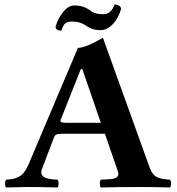

<svg xmlns="http://www.w3.org/2000/svg" viewBox="-20 -825 780 847"><path d="M272.9 -283.2H424.8L343.3 -520H336.4L247.6 -296.4Q244.6 -289.1 250.5 -286.1Q256.3 -283.2 272.9 -283.2ZM165 -79.1Q162.1 -71.8 161.9 -65.4Q161.6 -59.1 164.1 -54.7Q166.5 -50.3 169.9 -46.9Q173.3 -43.5 179.7 -41L191.4 -37.1Q196.3 -35.6 205.1 -34.7Q213.9 -33.7 219.2 -33.2Q224.6 -32.7 233.9 -32.2Q238.3 -27.8 238.3 -15.1Q238.3 -2.4 233.9 2Q159.7 0 101.1 0Q81.1 0 6.8 2Q2.4 -2.4 2.4 -15.1Q2.4 -27.8 6.8 -32.2Q26.4 -33.7 37.6 -35.9Q48.8 -38.1 62.5 -44.9Q76.2 -51.8 86.7 -65.7Q97.2 -79.6 106.9 -102.1L323.7 -613.8Q357.4 -613.8 434.1 -658.2L640.1 -85.9Q646.5 -68.8 655 -58.1Q663.6 -47.4 675.5 -42.5Q687.5 -37.6 697 -35.9Q706.5 -34.2 723.1 -32.7Q727.5 -32.2 730 -32.2Q734.4 -27.8 734.4 -15.1Q734.4 -2.4 730 2Q655.8 0 596.2 0Q499 0 424.8 2Q420.4 -2.4 420.4 -15.1Q420.4 -27.8 424.8 -32.2Q431.2 -32.7 440.2 -33.2Q449.2 -33.7 454.8 -33.9Q460.4 -34.2 468 -34.9Q475.6 -35.6 480 -36.6Q484.4 -37.6 489.3 -39.6Q494.1 -41.5 496.6 -44.2Q499 -46.9 500.7 -50.5Q502.4 -54.2 502 -59.6Q501.5 -64.9 499 -71.8L442.9 -234.9H252.9Q235.4 -234.9 228.5 -231.4Q221.7 -228 217.8 -217.8ZM437 -762.2Q469.2 -762.2 485.8 -805.2Q497.1 -805.2 505.6 -799.6Q514.2 -793.9 514.2 -785.2Q501.5 -742.2 476.3 -717Q451.2 -691.9 422.9 -691.9Q385.7 -691.9 357.9 -712.9Q332 -730 299.8 -730Q290 -730 284.2 -729Q278.3 -728 271.5 -724.4Q264.6 -720.7 259.8 -712.2Q254.9 -703.6 251 -689.9Q225.1 -689.9 225.1 -708Q237.8 -748 260.3 -774.4Q282.7 -800.8 308.1 -800.8Q351.1 -800.8 381.8 -775.9Q399.4 -762.2 437 -762.2Z"/></svg>

Font: Linux Libertine G
Style: Bold
Weight: 700
Designer: Philipp H. Poll
Foundry: Philipp H. Poll
Version: Version 5.0.3